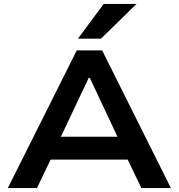

<svg xmlns="http://www.w3.org/2000/svg" viewBox="-20 -963 916 983"><path d="M20 0 373 -705H503L855 0H704L609 -197L674 -146H200L264 -197L169 0ZM434 -564 277 -232 246 -263H627L596 -232L440 -564ZM379 -765 511 -943H679L497 -765Z"/></svg>

Font: Nunito Sans 7pt SemiExpanded
Style: Bold
Weight: 700
Width: 6
Designer: Vernon Adams
Foundry: Vernon Adams
Version: Version 3.101;gftools[0.9.27]